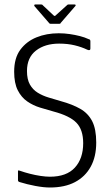

<svg xmlns="http://www.w3.org/2000/svg" viewBox="-20 -825 492 854"><path d="M60 -24V-63Q60 -68 63.5 -67Q67 -66 70 -65Q90 -58 113.5 -52Q137 -46 160.5 -42.5Q184 -39 202 -39Q276 -39 313 -79.5Q350 -120 350 -188Q350 -248 320 -279Q290 -310 218 -329Q189 -337 158 -346.5Q127 -356 101 -374Q75 -392 59 -423.5Q43 -455 43 -506Q43 -567 70.5 -604Q98 -641 142.5 -659Q187 -677 241 -677Q266 -677 290 -673.5Q314 -670 335.5 -664.5Q357 -659 374 -651Q379 -650 380.5 -647.5Q382 -645 382 -642V-609Q382 -598 368 -604Q343 -616 312 -623.5Q281 -631 243 -631Q180 -631 140 -600Q100 -569 100 -509Q100 -472 113 -449Q126 -426 148 -412.5Q170 -399 197 -391Q224 -383 251 -375Q302 -361 337 -341Q372 -321 390 -286Q408 -251 408 -191Q408 -128 383.5 -83.5Q359 -39 313.5 -15Q268 9 202 9Q174 9 137 2Q100 -5 68 -15Q64 -16 62 -18Q60 -20 60 -24ZM205 -719Q200 -719 198 -723L133 -798Q132 -800 132.5 -802.5Q133 -805 136 -805H164Q169 -805 171 -801L219 -756Q224 -752 227 -756L277 -801Q280 -805 284 -805H312Q316 -805 316.5 -802.5Q317 -800 315 -798L250 -723Q249 -719 244 -719Z"/></svg>

Font: Glory Light
Style: Regular
Weight: 300
Version: Version 1.011